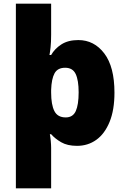

<svg xmlns="http://www.w3.org/2000/svg" viewBox="-20 -780 683 1040"><path d="M600 -278Q600 -184 573.5 -119.5Q547 -55 501.5 -22.5Q456 10 397 10Q345 10 311.5 -9.5Q278 -29 257 -53H250Q253 -38 255 -16.5Q257 5 257 21V240H66V-760H257V-592Q257 -552 254 -524.5Q251 -497 248 -482H257Q276 -516 312.5 -539.5Q349 -563 404 -563Q490 -563 545 -490.5Q600 -418 600 -278ZM406 -280Q406 -345 390 -379Q374 -413 333 -413Q292 -413 275.5 -383Q259 -353 257 -293V-279Q257 -213 274.5 -178.5Q292 -144 336 -144Q375 -144 390.5 -178.5Q406 -213 406 -280Z"/></svg>

Font: Noto Sans Black
Style: Regular
Weight: 900
Designer: Monotype Design Team
Foundry: Monotype Imaging Inc.
Version: Version 2.007